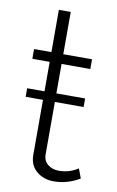

<svg xmlns="http://www.w3.org/2000/svg" viewBox="-82 -744 486 796"><g transform="rotate(10 161.0 -346.0)"><path d="M296 -65 311 -25Q259 6 202 6Q159 6 129.5 -19Q100 -44 100 -87V-319H27V-355H100V-479H27V-520H100V-698H150V-520H271V-479H150V-355H271V-319H150V-99Q150 -71 169 -56Q188 -41 215 -41Q260 -41 296 -65Z"/></g></svg>

Font: Raleway
Style: Light
Weight: 300
Designer: Matt McInerney, Pablo Impallari, Rodrigo Fuenzalida
Foundry: Matt McInerney, Pablo Impallari, Rodrigo Fuenzalida
Version: Version 3.000